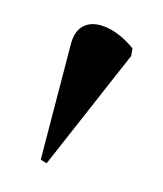

<svg xmlns="http://www.w3.org/2000/svg" viewBox="-42 -761 254 300"><g transform="rotate(10 85.5 -611.5)"><path d="M50 -498 151 -686V-698C113 -732 59 -740 55 -688L40 -502Z"/></g></svg>

Font: Noto Serif Display ExtraCondensed
Style: Regular
Weight: 400
Width: 2
Designer: Monotype Design Team
Foundry: Monotype Imaging Inc.
Version: Version 2.009